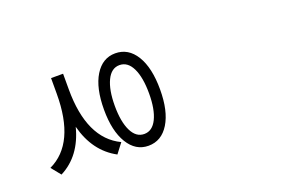

<svg xmlns="http://www.w3.org/2000/svg" viewBox="-60 -921 1039 705"><g transform="rotate(-20 460.0 -568.5)"><path d="M217 -744V-683Q217 -490 332 -435L303 -397Q221 -441 194 -545Q167 -440 85 -398L55 -435Q170 -489 170 -683V-744ZM489 -568Q489 -631 471.5 -667Q454 -703 422 -703Q390 -703 372.5 -666.5Q355 -630 355 -568Q355 -506 372.5 -470Q390 -434 422 -434Q454 -434 471.5 -470Q489 -506 489 -568ZM422 -749Q473 -749 502.5 -701Q532 -653 532 -568Q532 -484 502.5 -436Q473 -388 422 -388Q372 -388 342.5 -436.5Q313 -485 313 -568Q313 -653 342.5 -701Q372 -749 422 -749Z"/></g></svg>

Font: Noto Sans Korean Light
Style: Regular
Weight: 300
Designer: Ryoko NISHIZUKA  (kana & ideographs); Paul D. Hunt (Latin, Greek & Cyrillic); Wenlong ZHANG  (bopomofo); Sandoll Communi
Foundry: Adobe Systems Incorporated
Version: Version 1.000;PS 1;hotconv 1.0.78;makeotf.lib2.5.61930